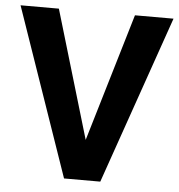

<svg xmlns="http://www.w3.org/2000/svg" viewBox="-51 -760 756 809"><g transform="rotate(5 326.5 -355.5)"><path d="M165.5 -710.9 326.2 -169.9 487.3 -710.9H650.4L402.8 0H249.5L3.4 -710.9Z"/></g></svg>

Font: Vazirmatn RD
Style: Bold
Weight: 700
Designer: Saber Rastikerdar
Foundry: Saber Rastikerdar
Version: Version 32.102